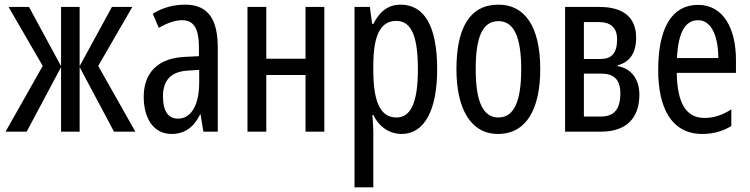

<svg xmlns="http://www.w3.org/2000/svg" viewBox="-20 -567 3230 827"><path d="M550 -537H462L323 -282V-537H243V-282L105 -537H17L164 -283L4 0H95L243 -278V0H323V-278L471 0H563L403 -283Z M778 -547C727 -547 680 -534 638 -508L664 -447C702 -469 735 -480 765 -480C816 -480 837 -442 837 -360V-325L776 -322C663 -317 599 -256 599 -150C599 -65 636 10 719 10C775 10 814 -18 842 -74H844L856 0H918V-362C918 -480 879 -547 778 -547ZM838 -266V-212C838 -114 803 -56 747 -56C706 -56 682 -86 682 -152C682 -222 717 -259 790 -263Z M1127 -537H1046V0H1127V-244H1296V0H1377V-537H1296V-314H1127Z M1705 -547C1657 -547 1617 -522 1588 -464H1583L1573 -537H1507V240H1588V0C1588 -20 1586 -44 1584 -72H1588C1613 -20 1658 10 1710 10C1808 10 1863 -92 1863 -269C1863 -454 1808 -547 1705 -547ZM1687 -477C1754 -477 1780 -407 1780 -268C1780 -127 1750 -61 1688 -61C1620 -61 1588 -124 1588 -265V-285C1588 -417 1620 -477 1687 -477Z M2307 -269C2307 -452 2241 -547 2127 -547C2003 -547 1946 -446 1946 -269C1946 -101 2006 10 2125 10C2250 10 2307 -102 2307 -269ZM2029 -269C2029 -407 2058 -476 2127 -476C2194 -476 2225 -407 2225 -269C2225 -130 2194 -61 2127 -61C2059 -61 2029 -132 2029 -269Z M2720 -405C2720 -491 2666 -537 2563 -537H2414V0H2570C2676 0 2734 -57 2734 -159C2734 -225 2700 -272 2641 -282V-286C2694 -300 2720 -340 2720 -405ZM2638 -398C2638 -340 2617 -313 2566 -313H2495V-472H2559C2612 -472 2638 -446 2638 -398ZM2652 -165C2652 -96 2625 -65 2567 -65H2495V-250H2568C2623 -250 2652 -226 2652 -165Z M2987 -546C2874 -546 2815 -447 2815 -265C2815 -109 2868 10 3005 10C3051 10 3092 -1 3130 -24V-96C3090 -70 3053 -59 3014 -59C2935 -59 2897 -123 2895 -253H3150V-309C3150 -442 3097 -546 2987 -546ZM2987 -480C3047 -480 3074 -405 3074 -317H2896C2901 -428 2932 -480 2987 -480Z"/></svg>

Font: Noto Sans UI Condensed
Style: Regular
Weight: 400
Width: 3
Designer: Monotype Design Team
Foundry: Monotype Imaging Inc.
Version: Version 1.901